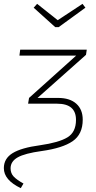

<svg xmlns="http://www.w3.org/2000/svg" viewBox="-34 -778 500 998"><path d="M395 -758 410 -738 271 -637H253L141 -738L159 -758L266 -673ZM74 200Q-14 158 -14 96Q-14 46 31.5 18Q77 -10 174 -23Q272 -37 316.5 -64Q361 -91 361 -155Q361 -239 263 -239H112L117 -269L362 -489H67L71 -520H417L413 -493L161 -269H268Q329 -269 362.5 -239Q396 -209 396 -156Q396 -80 343.5 -44Q291 -8 183 7Q95 19 58 40Q21 61 21 97Q21 122 36.5 139Q52 156 88 176Z"/></svg>

Font: Fira Sans UltraLight
Style: Italic
Weight: 200
Italic angle: -8°
Designer: Carrois Corporate & Edenspiekermann AG
Foundry: Carrois Corporate GbR & Edenspiekermann AG
Version: Version 4.203;PS 004.203;hotconv 1.0.88;makeotf.lib2.5.64775